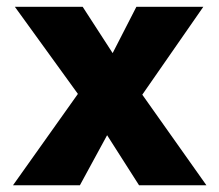

<svg xmlns="http://www.w3.org/2000/svg" viewBox="-20 -552 653 572"><path d="M394.3 0 290.3 -163 232 -244.7 24.3 -531.7H226.3L326 -377.7L389 -291L595 0ZM18.7 0 233.7 -302.7 324 -195 218 0ZM374.3 -227.3 285.3 -334.7 386.3 -531.7H585.7Z"/></svg>

Font: Lexend Medium
Style: Regular
Weight: 500
Designer: Bonnie Shaver-Troup, Thomas Jockin
Foundry: Lexend
Version: Version 1.005